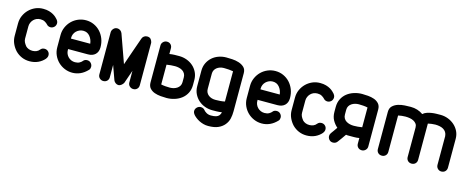

<svg xmlns="http://www.w3.org/2000/svg" viewBox="-39 -1200 4900 2017"><g transform="rotate(15 2411.0 -191.5)"><path d="M326 -138Q342 -158 369 -158Q390 -158 405 -146Q426 -129 426 -102Q426 -81 411 -63H412Q382 -28 340.5 -9Q299 10 248 10Q203 10 164 -6.5Q125 -23 94 -54Q65 -85 47.5 -124Q30 -163 30 -208V-342Q30 -389 47.5 -428Q65 -467 94 -496Q123 -525 162 -542.5Q201 -560 248 -560Q284 -560 311.5 -552Q339 -544 358.5 -532.5Q378 -521 391 -508.5Q404 -496 412 -487H411Q426 -470 426 -449Q426 -438 421 -426Q416 -414 406 -406Q389 -392 369 -392Q358 -392 346.5 -396.5Q335 -401 327 -411Q326 -412 324.5 -413Q323 -414 322 -416Q313 -425 295 -435.5Q277 -446 248 -446Q204 -446 174 -416Q160 -402 151.5 -382.5Q143 -363 143 -342V-208Q143 -187 152 -169Q161 -151 175 -134H174Q204 -104 250 -104Q272 -104 292 -112Q312 -120 326 -138Z M608 -333H818Q813 -379 785.5 -412.5Q758 -446 713 -446Q691 -446 672 -437.5Q653 -429 638.5 -415Q624 -401 616 -382Q608 -363 608 -341ZM833 -158Q858 -158 874 -140.5Q890 -123 890 -101Q890 -93 887.5 -83Q885 -73 877 -65Q841 -27 799.5 -8.5Q758 10 713 10Q668 10 628 -7Q588 -24 558 -53.5Q528 -83 510.5 -122.5Q493 -162 493 -208V-341Q493 -386 510.5 -426Q528 -466 558 -496Q588 -526 628 -543Q668 -560 713 -560Q759 -560 799 -542Q839 -524 868.5 -492.5Q898 -461 915 -418Q932 -375 932 -324Q932 -275 903 -247Q874 -219 823 -219H608V-208Q608 -187 616 -168Q624 -149 638.5 -134.5Q653 -120 672 -112Q691 -104 713 -104Q743 -104 762.5 -115.5Q782 -127 790 -138Q798 -149 809.5 -153.5Q821 -158 833 -158Z M994 -504Q994 -526 1010.5 -544.5Q1027 -563 1052 -563Q1070 -563 1084.5 -552.5Q1099 -542 1106 -525L1216 -217L1269 -370L1323 -524Q1329 -542 1344 -552Q1359 -562 1377 -562Q1405 -562 1418 -545Q1431 -528 1434 -509V-47Q1434 -22 1418 -6Q1402 10 1377 10Q1354 10 1337 -6Q1320 -22 1320 -47V-173Q1307 -138 1295 -101Q1283 -64 1270 -29Q1262 -14 1246.5 -2Q1231 10 1216 10Q1199 10 1184 -1Q1169 -12 1163 -27L1108 -180V-47Q1108 -22 1092 -6Q1076 10 1051 10Q1028 10 1011 -6Q994 -22 994 -47Z M1973 -194Q1973 -144 1953.5 -106Q1934 -68 1901.5 -42.5Q1869 -17 1826.5 -3.5Q1784 10 1739 10Q1710 10 1674.5 7Q1639 4 1608 -7Q1577 -18 1556 -41Q1535 -64 1535 -105V-507Q1535 -530 1552 -546.5Q1569 -563 1592 -563Q1617 -563 1633 -547Q1649 -531 1649 -506V-444Q1677 -449 1705 -449.5Q1733 -450 1755 -450Q1798 -450 1837.5 -435.5Q1877 -421 1907 -394.5Q1937 -368 1955 -330.5Q1973 -293 1973 -247ZM1859 -246Q1859 -270 1848.5 -287.5Q1838 -305 1821.5 -315.5Q1805 -326 1783.5 -331Q1762 -336 1741 -336Q1720 -336 1695.5 -334Q1671 -332 1649 -328V-113Q1670 -108 1697 -106Q1724 -104 1745 -104Q1766 -104 1786 -109.5Q1806 -115 1822.5 -126Q1839 -137 1849 -154Q1859 -171 1859 -194Z M2342 -442Q2321 -446 2295.5 -448Q2270 -450 2249 -450H2237Q2217 -450 2198 -443.5Q2179 -437 2164.5 -425.5Q2150 -414 2141.5 -397.5Q2133 -381 2133 -361V-194Q2133 -172 2141.5 -155.5Q2150 -139 2164.5 -127.5Q2179 -116 2198 -110Q2217 -104 2237 -104H2247Q2269 -104 2294.5 -106Q2320 -108 2342 -113ZM2456 -37Q2456 5 2447.5 42.5Q2439 80 2413 112Q2387 144 2345 162.5Q2303 181 2237 181Q2209 181 2184 174Q2159 167 2137.5 156Q2116 145 2098.5 131Q2081 117 2069 103H2070Q2055 85 2055 66Q2055 52 2061 41Q2067 30 2077 22Q2093 9 2113 9Q2141 9 2157 29Q2164 40 2186 53.5Q2208 67 2237 67Q2272 67 2292.5 60.5Q2313 54 2324 41Q2330 33 2334 25Q2338 17 2340 4Q2313 9 2285.5 9.5Q2258 10 2237 10Q2194 10 2154.5 -4.5Q2115 -19 2085 -46Q2055 -73 2037 -110.5Q2019 -148 2019 -194V-361Q2019 -408 2037 -445.5Q2055 -483 2085 -509.5Q2115 -536 2154.5 -550Q2194 -564 2237 -564Q2264 -564 2301.5 -562Q2339 -560 2373.5 -549Q2408 -538 2432 -515.5Q2456 -493 2456 -452Z M2669 -333H2879Q2874 -379 2846.5 -412.5Q2819 -446 2774 -446Q2752 -446 2733 -437.5Q2714 -429 2699.5 -415Q2685 -401 2677 -382Q2669 -363 2669 -341ZM2894 -158Q2919 -158 2935 -140.5Q2951 -123 2951 -101Q2951 -93 2948.5 -83Q2946 -73 2938 -65Q2902 -27 2860.5 -8.5Q2819 10 2774 10Q2729 10 2689 -7Q2649 -24 2619 -53.5Q2589 -83 2571.5 -122.5Q2554 -162 2554 -208V-341Q2554 -386 2571.5 -426Q2589 -466 2619 -496Q2649 -526 2689 -543Q2729 -560 2774 -560Q2820 -560 2860 -542Q2900 -524 2929.5 -492.5Q2959 -461 2976 -418Q2993 -375 2993 -324Q2993 -275 2964 -247Q2935 -219 2884 -219H2669V-208Q2669 -187 2677 -168Q2685 -149 2699.5 -134.5Q2714 -120 2733 -112Q2752 -104 2774 -104Q2804 -104 2823.5 -115.5Q2843 -127 2851 -138Q2859 -149 2870.5 -153.5Q2882 -158 2894 -158Z M3338 -138Q3354 -158 3381 -158Q3402 -158 3417 -146Q3438 -129 3438 -102Q3438 -81 3423 -63H3424Q3394 -28 3352.5 -9Q3311 10 3260 10Q3215 10 3176 -6.5Q3137 -23 3106 -54Q3077 -85 3059.5 -124Q3042 -163 3042 -208V-342Q3042 -389 3059.5 -428Q3077 -467 3106 -496Q3135 -525 3174 -542.5Q3213 -560 3260 -560Q3296 -560 3323.5 -552Q3351 -544 3370.5 -532.5Q3390 -521 3403 -508.5Q3416 -496 3424 -487H3423Q3438 -470 3438 -449Q3438 -438 3433 -426Q3428 -414 3418 -406Q3401 -392 3381 -392Q3370 -392 3358.5 -396.5Q3347 -401 3339 -411Q3338 -412 3336.5 -413Q3335 -414 3334 -416Q3325 -425 3307 -435.5Q3289 -446 3260 -446Q3216 -446 3186 -416Q3172 -402 3163.5 -382.5Q3155 -363 3155 -342V-208Q3155 -187 3164 -169Q3173 -151 3187 -134H3186Q3216 -104 3262 -104Q3284 -104 3304 -112Q3324 -120 3338 -138Z M3481 -359Q3481 -408 3500.5 -446.5Q3520 -485 3552.5 -510.5Q3585 -536 3627.5 -549.5Q3670 -563 3715 -563Q3744 -563 3779.5 -560Q3815 -557 3846 -546Q3877 -535 3898 -511.5Q3919 -488 3919 -448V-46Q3919 -23 3902 -6.5Q3885 10 3862 10Q3837 10 3821 -6Q3805 -22 3805 -47V-108Q3778 -103 3749 -103H3699H3679Q3670 -103 3661 -105L3629 -59L3596 -14Q3579 10 3548 10Q3523 10 3507.5 -7.5Q3492 -25 3492 -48Q3492 -64 3503 -80L3529 -116L3554 -152Q3521 -181 3501 -218Q3481 -255 3481 -306ZM3595 -307Q3595 -283 3605.5 -265.5Q3616 -248 3633 -237.5Q3650 -227 3671 -222Q3692 -217 3713 -217Q3734 -217 3758.5 -219Q3783 -221 3805 -225V-440Q3784 -445 3757 -447Q3730 -449 3709 -449Q3688 -449 3668 -443.5Q3648 -438 3631.5 -427Q3615 -416 3605 -399Q3595 -382 3595 -359Z M4137 -47Q4137 -22 4121 -6Q4105 10 4080 10Q4055 10 4039 -6Q4023 -22 4023 -47V-450Q4023 -492 4047 -515Q4071 -538 4105.5 -549Q4140 -560 4177.5 -562Q4215 -564 4243 -564Q4319 -564 4378 -522Q4395 -538 4419.5 -546.5Q4444 -555 4470 -559Q4496 -563 4521 -563.5Q4546 -564 4566 -564Q4609 -564 4648.5 -549Q4688 -534 4718.5 -507Q4749 -480 4767 -443Q4785 -406 4785 -361V-49Q4785 -24 4769 -7.5Q4753 9 4727 9Q4704 9 4687.5 -7.5Q4671 -24 4671 -49V-360Q4669 -386 4657.5 -403.5Q4646 -421 4628 -431.5Q4610 -442 4587 -446.5Q4564 -451 4540 -451Q4520 -451 4500 -448Q4480 -445 4461 -441V-47Q4461 -22 4445 -6Q4429 10 4404 10Q4379 10 4363 -6Q4347 -22 4347 -47V-367Q4347 -391 4335.5 -407Q4324 -423 4305 -433Q4286 -443 4263 -447Q4240 -451 4216 -451Q4195 -451 4175 -448.5Q4155 -446 4137 -442Z"/></g></svg>

Font: VDS
Style: Bold
Weight: 700
Designer: artmaker
Foundry: artmaker
Version: Version 1.000 2009 initial release